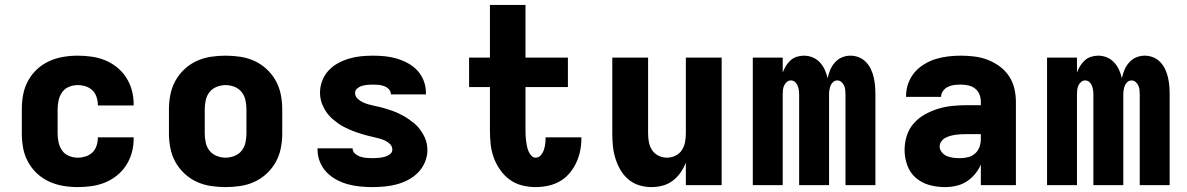

<svg xmlns="http://www.w3.org/2000/svg" viewBox="-20 -755 4840 783"><path d="M297 8Q267 8 237.5 3Q208 -2 180.5 -14.5Q153 -27 131 -47.5Q109 -68 94.5 -94.5Q80 -121 74.5 -150.5Q69 -180 69 -210V-310Q69 -340 74.5 -369.5Q80 -399 94.5 -425.5Q109 -452 131 -472.5Q153 -493 180.5 -505.5Q208 -518 237.5 -523Q267 -528 297 -528Q325 -528 353.5 -524Q382 -520 408 -509.5Q434 -499 456.5 -481Q479 -463 494.5 -439Q510 -415 517.5 -387.5Q525 -360 525 -332V-325H379V-328Q379 -344 373.5 -360Q368 -376 356.5 -387Q345 -398 329 -403Q313 -408 297 -408Q279 -408 261.5 -401Q244 -394 233.5 -379Q223 -364 219 -346Q215 -328 215 -310V-210Q215 -192 219 -174Q223 -156 233.5 -141Q244 -126 261.5 -119Q279 -112 297 -112Q313 -112 329 -117Q345 -122 356.5 -133Q368 -144 373.5 -160Q379 -176 379 -192V-195H525V-188Q525 -160 517.5 -132.5Q510 -105 494.5 -81Q479 -57 456.5 -39Q434 -21 408 -10.5Q382 0 353.5 4Q325 8 297 8Z M900 8Q870 8 840 3.5Q810 -1 782.5 -13.5Q755 -26 732.5 -47Q710 -68 695.5 -94Q681 -120 675 -150Q669 -180 669 -210V-310Q669 -340 675 -370Q681 -400 695.5 -426Q710 -452 732.5 -473Q755 -494 782.5 -506.5Q810 -519 840 -523.5Q870 -528 900 -528Q930 -528 960 -523.5Q990 -519 1017.5 -506.5Q1045 -494 1067.5 -473Q1090 -452 1104.5 -426Q1119 -400 1125 -370Q1131 -340 1131 -310V-210Q1131 -180 1125 -150Q1119 -120 1104.5 -94Q1090 -68 1067.5 -47Q1045 -26 1017.5 -13.5Q990 -1 960 3.5Q930 8 900 8ZM900 -112Q918 -112 936 -119Q954 -126 965.5 -140.5Q977 -155 981 -173.5Q985 -192 985 -210V-310Q985 -328 981 -346.5Q977 -365 965.5 -379.5Q954 -394 936 -401Q918 -408 900 -408Q882 -408 864 -401Q846 -394 834.5 -379.5Q823 -365 819 -346.5Q815 -328 815 -310V-210Q815 -192 819 -173.5Q823 -155 834.5 -140.5Q846 -126 864 -119Q882 -112 900 -112Z M1499 8Q1474 8 1448.5 5.5Q1423 3 1399 -3.5Q1375 -10 1352.5 -22Q1330 -34 1312.5 -52Q1295 -70 1285 -94Q1275 -118 1275 -143V-150H1418V-149Q1418 -137 1428 -128.5Q1438 -120 1450 -116Q1462 -112 1474.5 -111Q1487 -110 1499 -110Q1511 -110 1523 -111Q1535 -112 1547 -115Q1559 -118 1569.5 -125.5Q1580 -133 1580 -145Q1580 -158 1570.5 -167.5Q1561 -177 1549.5 -182Q1538 -187 1525.5 -190.5Q1513 -194 1501 -196.5Q1489 -199 1476.5 -202.5Q1464 -206 1452 -209.5Q1440 -213 1428 -217.5Q1416 -222 1404.5 -227Q1393 -232 1381.5 -238Q1370 -244 1359.5 -251.5Q1349 -259 1339.5 -267Q1330 -275 1321.5 -284.5Q1313 -294 1306.5 -305Q1300 -316 1295 -327.5Q1290 -339 1287.5 -351.5Q1285 -364 1285 -377Q1285 -402 1294 -425.5Q1303 -449 1319.5 -467Q1336 -485 1358 -497Q1380 -509 1403.5 -516Q1427 -523 1451.5 -525.5Q1476 -528 1501 -528Q1526 -528 1550.5 -525.5Q1575 -523 1598.5 -516Q1622 -509 1644 -497Q1666 -485 1682.5 -467Q1699 -449 1708 -425.5Q1717 -402 1717 -377V-370H1574V-371Q1574 -383 1565.5 -391.5Q1557 -400 1546 -404Q1535 -408 1523.5 -409Q1512 -410 1501 -410Q1490 -410 1479 -409Q1468 -408 1457 -405Q1446 -402 1437 -394.5Q1428 -387 1428 -376Q1428 -363 1437.5 -353.5Q1447 -344 1458.5 -338.5Q1470 -333 1482 -329.5Q1494 -326 1506.5 -323.5Q1519 -321 1531.5 -318Q1544 -315 1556 -311Q1568 -307 1580 -303Q1592 -299 1603.5 -293.5Q1615 -288 1626 -282Q1637 -276 1647.5 -268.5Q1658 -261 1668 -253Q1678 -245 1686 -235.5Q1694 -226 1701 -215Q1708 -204 1713 -192.5Q1718 -181 1720.5 -168.5Q1723 -156 1723 -143Q1723 -118 1713 -94Q1703 -70 1685.5 -52Q1668 -34 1645.5 -22Q1623 -10 1599 -3.5Q1575 3 1549.5 5.5Q1524 8 1499 8Z M2164 8Q2136 8 2108.5 1Q2081 -6 2058.5 -22.5Q2036 -39 2019.5 -62.5Q2003 -86 1993.5 -112.5Q1984 -139 1981 -166.5Q1978 -194 1978 -223V-400H1893V-520H1978V-735H2123V-520H2296V-400H2123V-223Q2123 -212 2123.5 -201.5Q2124 -191 2125.5 -180Q2127 -169 2129 -159Q2131 -149 2135 -139Q2139 -129 2146.5 -120.5Q2154 -112 2164 -112Q2177 -112 2185.5 -122Q2194 -132 2198 -144Q2202 -156 2203.5 -168.5Q2205 -181 2205 -193V-195H2351V-191Q2351 -165 2346 -140Q2341 -115 2330 -91.5Q2319 -68 2302 -48Q2285 -28 2263 -15.5Q2241 -3 2215.5 2.5Q2190 8 2164 8Z M2636 8Q2611 8 2586.5 0.5Q2562 -7 2542.5 -23.5Q2523 -40 2510 -62.5Q2497 -85 2489.5 -109.5Q2482 -134 2479.5 -159.5Q2477 -185 2477 -210V-520H2623V-210Q2623 -192 2626.5 -174.5Q2630 -157 2639.5 -142.5Q2649 -128 2665.5 -120Q2682 -112 2700 -112Q2718 -112 2734.5 -120Q2751 -128 2760.5 -142.5Q2770 -157 2773.5 -174.5Q2777 -192 2777 -210V-520H2923V0H2777V-92Q2769 -71 2755.5 -51.5Q2742 -32 2723.5 -18Q2705 -4 2682.5 2Q2660 8 2636 8Z M3050 0V-520H3172V-459Q3177 -473 3185 -486Q3193 -499 3204 -509Q3215 -519 3229.5 -523.5Q3244 -528 3259 -528Q3277 -528 3294 -521Q3311 -514 3323.5 -500.5Q3336 -487 3343.5 -470.5Q3351 -454 3355 -436Q3359 -454 3366 -470.5Q3373 -487 3385 -500.5Q3397 -514 3413.5 -521Q3430 -528 3448 -528Q3466 -528 3482.5 -521.5Q3499 -515 3511.5 -502Q3524 -489 3531.5 -473Q3539 -457 3543 -440Q3547 -423 3548.5 -405.5Q3550 -388 3550 -370V0H3428V-370Q3428 -379 3427 -388.5Q3426 -398 3422 -406.5Q3418 -415 3411 -421Q3404 -427 3395 -427Q3385 -427 3378 -421Q3371 -415 3367.5 -406.5Q3364 -398 3362.5 -388.5Q3361 -379 3361 -370V0H3239V-370Q3239 -379 3237.5 -388.5Q3236 -398 3232.5 -406.5Q3229 -415 3222 -421Q3215 -427 3205 -427Q3196 -427 3189 -421Q3182 -415 3178 -406.5Q3174 -398 3173 -388.5Q3172 -379 3172 -370V0Z M3833 8Q3801 8 3770 -0.5Q3739 -9 3715 -29.5Q3691 -50 3680 -81Q3669 -112 3669 -143Q3669 -173 3678 -201.5Q3687 -230 3706.5 -252Q3726 -274 3752 -288.5Q3778 -303 3806 -311.5Q3834 -320 3863.5 -323Q3893 -326 3922 -326H3980V-339Q3980 -355 3974.5 -369.5Q3969 -384 3957 -393.5Q3945 -403 3929.5 -406.5Q3914 -410 3899 -410Q3886 -410 3872.5 -408.5Q3859 -407 3847 -401.5Q3835 -396 3826.5 -385Q3818 -374 3818 -361V-360H3675V-364Q3675 -390 3684 -415Q3693 -440 3709.5 -459.5Q3726 -479 3749 -493Q3772 -507 3796.5 -514.5Q3821 -522 3847 -525Q3873 -528 3899 -528Q3927 -528 3954.5 -524.5Q3982 -521 4008 -511Q4034 -501 4056.5 -484.5Q4079 -468 4094.5 -445Q4110 -422 4116.5 -394.5Q4123 -367 4123 -339V0H3980V-84Q3971 -63 3956 -45Q3941 -27 3921.5 -14.5Q3902 -2 3879 3Q3856 8 3833 8ZM3895 -110Q3912 -110 3928 -114Q3944 -118 3956.5 -129Q3969 -140 3974.5 -156Q3980 -172 3980 -189V-208H3922Q3911 -208 3900 -207.5Q3889 -207 3878 -205.5Q3867 -204 3856 -201Q3845 -198 3835.5 -193Q3826 -188 3819 -178.5Q3812 -169 3812 -158Q3812 -145 3821 -134Q3830 -123 3842.5 -118Q3855 -113 3868.5 -111.5Q3882 -110 3895 -110Z M4250 0V-520H4372V-459Q4377 -473 4385 -486Q4393 -499 4404 -509Q4415 -519 4429.5 -523.5Q4444 -528 4459 -528Q4477 -528 4494 -521Q4511 -514 4523.5 -500.5Q4536 -487 4543.5 -470.5Q4551 -454 4555 -436Q4559 -454 4566 -470.5Q4573 -487 4585 -500.5Q4597 -514 4613.5 -521Q4630 -528 4648 -528Q4666 -528 4682.5 -521.5Q4699 -515 4711.5 -502Q4724 -489 4731.5 -473Q4739 -457 4743 -440Q4747 -423 4748.5 -405.5Q4750 -388 4750 -370V0H4628V-370Q4628 -379 4627 -388.5Q4626 -398 4622 -406.5Q4618 -415 4611 -421Q4604 -427 4595 -427Q4585 -427 4578 -421Q4571 -415 4567.5 -406.5Q4564 -398 4562.5 -388.5Q4561 -379 4561 -370V0H4439V-370Q4439 -379 4437.5 -388.5Q4436 -398 4432.5 -406.5Q4429 -415 4422 -421Q4415 -427 4405 -427Q4396 -427 4389 -421Q4382 -415 4378 -406.5Q4374 -398 4373 -388.5Q4372 -379 4372 -370V0Z"/></svg>

Font: Iosevka Heavy Extended
Style: Regular
Weight: 900
Width: 7
Monospace: yes
Designer: Belleve Invis
Foundry: Belleve Invis
Version: Version 32.5.0; ttfautohint (v1.8.4)